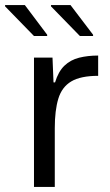

<svg xmlns="http://www.w3.org/2000/svg" viewBox="-48 -737 435 757"><path d="M86 0V-510H159L163 -412H169Q182 -455 206 -478Q230 -501 264 -509.5Q298 -518 339 -518V-438Q270 -438 233 -416Q196 -394 182 -348Q168 -302 168 -232V0ZM319 -595H267L153 -712V-717H230L319 -600ZM138 -595H86L-28 -712V-717H50L138 -600Z"/></svg>

Font: Saira Thin
Style: Regular
Weight: 400
Version: Version 1.101